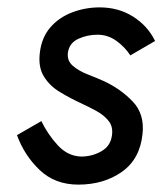

<svg xmlns="http://www.w3.org/2000/svg" viewBox="-20 -490 440 520"><path d="M92 -162 26 -124Q46 -69 87.5 -29.5Q129 10 192 10Q261 10 310 -24.5Q359 -59 366 -127Q372 -181 339.5 -215Q307 -249 262 -270Q242 -279 217.5 -288.5Q193 -298 177 -312Q161 -326 164 -348Q168 -374 192.5 -385Q217 -396 244 -396Q272 -396 295 -379.5Q318 -363 333 -340L400 -379Q380 -420 340.5 -445Q301 -470 250 -470Q211 -470 175.5 -456.5Q140 -443 116.5 -416Q93 -389 88 -348Q83 -309 98.5 -283.5Q114 -258 141 -241.5Q168 -225 198 -211Q220 -201 241 -189.5Q262 -178 274.5 -162Q287 -146 283 -122Q279 -94 254 -80Q229 -66 200 -66Q164 -67 137 -96Q110 -125 92 -162Z"/></svg>

Font: Jost* 400 Book Italic
Style: Italic
Weight: 400
Italic angle: -10°
Version: Version 3.200; ttfautohint (v0.97) -l 8 -r 50 -G 200 -x 14 -